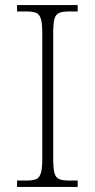

<svg xmlns="http://www.w3.org/2000/svg" viewBox="-20 -734 374 754"><path d="M47 0V-25H84Q109 -25 122 -30.5Q135 -36 140.5 -54.5Q146 -73 146 -109V-605Q146 -642 140.5 -660Q135 -678 122 -683.5Q109 -689 84 -689H47V-714H285V-689H251Q226 -689 212.5 -683.5Q199 -678 194 -660Q189 -642 189 -605V-109Q189 -73 194 -54.5Q199 -36 212.5 -30.5Q226 -25 251 -25H285V0Z"/></svg>

Font: Noto Serif Bengali ExtraLight
Style: Regular
Weight: 250
Version: Version 2.003